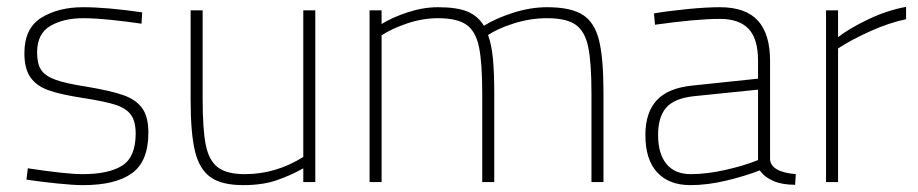

<svg xmlns="http://www.w3.org/2000/svg" viewBox="-20 -530 2674 559"><path d="M57 -7 61 -40Q173 -23 220 -23Q297 -23 336 -48Q375 -73 375 -141Q375 -177 361 -196Q347 -215 316 -225Q285 -235 220 -245Q155 -255 120.5 -267.5Q86 -280 68.5 -305Q51 -330 51 -375Q51 -448 100.5 -478.5Q150 -509 222 -509Q291 -509 394 -494L392 -461Q353 -467 304.5 -472Q256 -477 222 -477Q165 -477 126.5 -454.5Q88 -432 88 -377Q88 -345 99.5 -327Q111 -309 141 -298Q171 -287 230 -278Q302 -266 339 -253Q376 -240 394 -215Q412 -190 412 -144Q412 -60 364 -25.5Q316 9 222 9Q193 9 145 4Q97 -1 57 -7Z M535 -240V-500H570V-242Q570 -154 579 -108.5Q588 -63 614 -43Q640 -23 693 -23Q783 -23 863 -73V-500H898V0H863V-40Q826 -19 785 -5Q744 9 688 9Q625 9 592.5 -14.5Q560 -38 547.5 -90.5Q535 -143 535 -240Z M1056 -500H1091V-460Q1121 -479 1166.5 -494Q1212 -509 1255 -509Q1310 -509 1340.5 -496.5Q1371 -484 1389 -455Q1422 -476 1473 -492.5Q1524 -509 1573 -509Q1642 -509 1676.5 -487Q1711 -465 1724 -413Q1737 -361 1737 -260V0H1702V-258Q1702 -348 1692.5 -393.5Q1683 -439 1656 -458Q1629 -477 1573 -477Q1524 -477 1476.5 -462Q1429 -447 1401 -428Q1411 -401 1415 -360.5Q1419 -320 1419 -260V0H1384V-258Q1384 -348 1374.5 -393.5Q1365 -439 1338 -458Q1311 -477 1255 -477Q1210 -477 1164.5 -461.5Q1119 -446 1091 -427V0H1056Z M1859 -137Q1859 -202 1892 -238Q1925 -274 1997 -281L2187 -301V-353Q2187 -417 2159.5 -446Q2132 -475 2076 -475Q2008 -475 1887 -458L1884 -491Q1925 -498 1980.5 -503.5Q2036 -509 2076 -509Q2151 -509 2186.5 -470Q2222 -431 2222 -353V-65Q2226 -29 2297 -23L2295 8Q2257 8 2232 -3Q2206 -14 2192 -34Q2152 -18 2096 -4.5Q2040 9 1990 9Q1928 9 1893.5 -28Q1859 -65 1859 -137ZM2187 -64V-269L2001 -250Q1944 -244 1920 -217Q1896 -190 1896 -137Q1896 -82 1920.5 -52.5Q1945 -23 1991 -23Q2038 -23 2093 -35.5Q2148 -48 2187 -64Z M2385 -500H2420V-422Q2454 -448 2508.5 -474Q2563 -500 2618 -510V-474Q2569 -464 2513.5 -439Q2458 -414 2420 -389V0H2385Z"/></svg>

Font: Cairo ExtraLight
Style: Regular
Weight: 275
Designer: Mohamed Gaber, Accademia di Belle Arti di Urbino and others
Foundry: Kief Type Foundry, Accademia di Belle Arti di Urbino and others
Version: Version 3.011